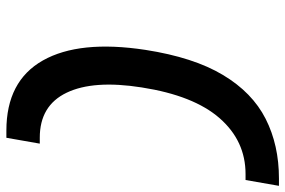

<svg xmlns="http://www.w3.org/2000/svg" viewBox="-172 -660 929 626"><g transform="rotate(90 293.0 -346.5)"><path d="M585.4 -791 566.4 -682.1H546.9Q439 -682.1 365 -597.7Q291 -513.2 264.6 -343.8Q239.7 -186.5 281.7 -98.9Q323.7 -11.2 428.2 -11.2H447.8L428.7 97.7H405.3Q243.7 97.7 176.5 -21.5Q109.4 -140.6 142.1 -355.5Q166.5 -512.7 223.9 -608.4Q281.2 -704.1 366.9 -747.6Q452.6 -791 561.5 -791Z"/></g></svg>

Font: Cascadia Mono NF SemiBold
Style: Italic
Weight: 600
Italic angle: -10°
Monospace: yes
Designer: Aaron Bell
Foundry: Saja Typeworks
Version: Version 2404.023; ttfautohint (v1.8.4)